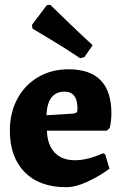

<svg xmlns="http://www.w3.org/2000/svg" viewBox="-20 -766 510 798"><path d="M21 -224Q21 -297 52 -355Q83 -413 138.5 -445.5Q194 -478 265 -478Q443 -478 443 -295Q443 -264 436 -234L424 -223H175Q177 -163 207.5 -131.5Q238 -100 291 -100Q344 -100 408 -129L417 -125L435 -65Q397 -36 346 -12Q295 12 255 12Q144 12 82.5 -50.5Q21 -113 21 -224ZM286 -294Q296 -296 299 -299.5Q302 -303 302 -315Q302 -385 248 -385Q177 -385 173 -287ZM115 -647 113 -663 175 -745 189 -746Q204 -731 257.5 -679.5Q311 -628 365 -578L331 -529L313 -524Q252 -565 192 -601Q132 -637 115 -647Z"/></svg>

Font: Alegreya ExtraBold
Style: Regular
Weight: 800
Designer: Juan Pablo del Peral
Foundry: Huerta Tipografica
Version: Version 2.007; ttfautohint (v1.6)